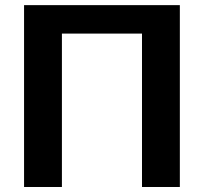

<svg xmlns="http://www.w3.org/2000/svg" viewBox="-20 -746 814 766"><path d="M697.5 0H546.5V-612H227V0H76V-725.5H697.5Z"/></svg>

Font: Lato
Style: Regular
Weight: 800
Designer: Lukasz Dziedzic with Adam Twardoch and Botio Nikoltchev
Foundry: tyPoland Lukasz Dziedzic
Version: Version 2.015; 2015-08-06; http://www.latofonts.com/; ttfaut